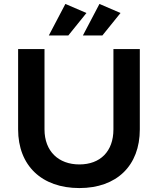

<svg xmlns="http://www.w3.org/2000/svg" viewBox="-20 -949 802 975"><path d="M419 -883 312 -929 228 -769H327ZM592 -883 485 -929 401 -769H500ZM206 -292V-700H72V-292C72 -108 192 6 383 6C573 6 690 -108 690 -292V-700H556V-292C556 -180 489 -114 383 -114C277 -114 206 -181 206 -292Z"/></svg>

Font: Montserrat_SPRD_medium Medium
Style: Regular
Weight: 400
Designer: Julieta Ulanovsky edited by Nelly Hempel
Foundry: Julieta Ulanovsky
Version: Version 4.000;PS 004.000;hotconv 1.0.88;makeotf.lib2.5.64775